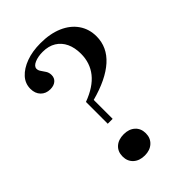

<svg xmlns="http://www.w3.org/2000/svg" viewBox="-194 -712 804 804"><g transform="rotate(-45 207.5 -310.0)"><path d="M160.5 -192.7V-321.8Q225.8 -346 257.3 -385.5Q288.7 -425 288.7 -479Q288.7 -515.3 276.2 -541.9Q263.7 -568.5 239.5 -583.5Q215.3 -598.4 180.6 -598.4Q152.4 -598.4 132.3 -589.5Q112.1 -580.6 112.1 -566.1Q112.1 -556.5 119 -547.2Q125.8 -537.9 132.3 -527.4Q138.7 -516.9 138.7 -503.2Q138.7 -485.5 126.2 -475Q113.7 -464.5 92.7 -464.5Q66.9 -464.5 50.8 -481Q34.7 -497.6 34.7 -525Q34.7 -556.5 56 -579.8Q77.4 -603.2 114.5 -616.9Q151.6 -630.6 200 -630.6Q256.5 -630.6 298.4 -612.5Q340.3 -594.4 363.3 -561.3Q386.3 -528.2 386.3 -484.7Q386.3 -421 335.9 -375.8Q285.5 -330.6 189.5 -304.8V-192.7ZM176.6 11.3Q145.2 11.3 126.2 -6Q107.3 -23.4 107.3 -51.6Q107.3 -80.6 126.2 -97.6Q145.2 -114.5 176.6 -114.5Q207.3 -114.5 226.2 -97.6Q245.2 -80.6 245.2 -51.6Q245.2 -23.4 226.2 -6Q207.3 11.3 176.6 11.3Z"/></g></svg>

Font: Playfair 5pt SemiExpanded Light SemiBold
Style: Regular
Weight: 600
Version: Version 2.001;gftools[0.9.30]